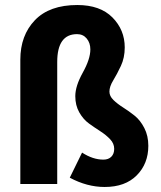

<svg xmlns="http://www.w3.org/2000/svg" viewBox="-20 -733 640 765"><path d="M397 12Q327 12 258 -25L307 -125Q350 -97 392 -97Q412 -97 423.5 -108.5Q435 -120 435 -140Q435 -161 419 -178Q403 -195 380.5 -209.5Q358 -224 335 -240.5Q312 -257 296 -285Q280 -313 280 -350Q280 -390 310 -444Q340 -498 340 -536Q340 -562 325.5 -579.5Q311 -597 287 -597Q208 -597 208 -486V0H61V-495Q61 -592 119 -652.5Q177 -713 288 -713Q379 -713 428 -663.5Q477 -614 477 -544Q477 -503 461.5 -470Q446 -437 431 -412.5Q416 -388 416 -368Q416 -350 432 -334.5Q448 -319 471 -304.5Q494 -290 516.5 -272Q539 -254 555 -223Q571 -192 571 -152Q571 -81 525 -34.5Q479 12 397 12Z"/></svg>

Font: TypoPRO Source Code Pro
Style: Bold
Weight: 700
Monospace: yes
Designer: Paul D. Hunt, Teo Tuominen
Foundry: Adobe Systems Incorporated
Version: Version 2.010;PS 1.0;hotconv 1.0.84;makeotf.lib2.5.63406